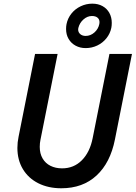

<svg xmlns="http://www.w3.org/2000/svg" viewBox="-20 -1012 735 1040"><path d="M74.2 -210.9Q74.2 -241.2 80.6 -271.5L169.9 -719.7H292L199.2 -254.9Q195.3 -236.8 195.3 -216.3Q195.3 -180.2 210.7 -153.8Q226.1 -127.4 253.4 -113.8Q280.8 -100.1 316.4 -100.1Q379.9 -100.1 423.3 -143.8Q466.8 -187.5 481.9 -263.7L572.8 -719.7H694.8L602.5 -256.3Q577.6 -130.4 502.9 -61.3Q428.2 7.8 312 7.8Q241.7 7.8 187.7 -19.3Q133.8 -46.4 104 -95.9Q74.2 -145.5 74.2 -210.9ZM337.9 -855Q337.9 -869.6 340.3 -881.3Q346.7 -913.1 366.9 -938.5Q387.2 -963.9 417 -978Q446.8 -992.2 480 -992.2Q511.7 -992.2 535.6 -978.8Q559.6 -965.3 572.5 -941.7Q585.4 -918 585.4 -888.2Q585.4 -873 583 -861.3Q576.7 -830.1 556.6 -804.9Q536.6 -779.8 507.1 -765.6Q477.5 -751.5 443.8 -751.5Q414.1 -751.5 389.9 -764.4Q365.7 -777.3 351.8 -800.8Q337.9 -824.2 337.9 -855ZM518.1 -882.3Q518.6 -887.2 519 -892.1Q519 -907.2 508.3 -916.3Q497.6 -925.3 478 -925.3Q453.1 -925.3 432.1 -906.7Q411.1 -888.2 404.3 -860.4L403.3 -852.5Q403.3 -836.9 414.8 -827.1Q426.3 -817.4 443.8 -817.4Q470.2 -817.4 491.5 -836.2Q512.7 -855 518.1 -882.3Z"/></svg>

Font: Reddit Sans Vanilla SemiBold
Style: Italic
Weight: 600
Italic angle: -11.25°
Designer: Stephen Hutchings
Version: Version 1.013